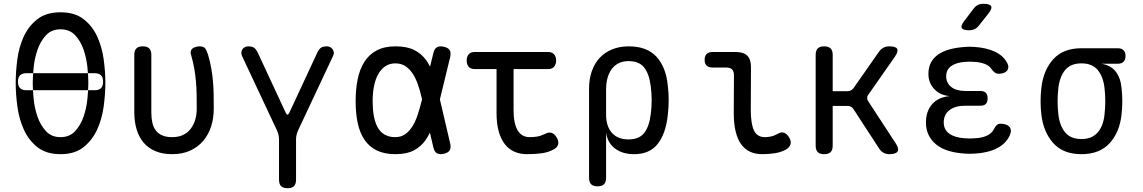

<svg xmlns="http://www.w3.org/2000/svg" viewBox="-20 -805 6040 1015"><path d="M120 -328H480Q503 -328 514 -339Q525 -350 525 -373Q525 -396 514 -407Q503 -418 480 -418H120Q97 -418 86 -407Q75 -396 75 -373Q75 -350 86 -339Q97 -328 120 -328ZM300 -80Q348 -80 377 -111.5Q406 -143 421.5 -187.5Q437 -232 442 -281.5Q447 -331 447 -367Q447 -402 442 -450.5Q437 -499 421.5 -543.5Q406 -588 377 -619Q348 -650 300 -650Q252 -650 223 -618.5Q194 -587 178.5 -542.5Q163 -498 158 -449.5Q153 -401 153 -366Q153 -330 158 -281Q163 -232 178.5 -187.5Q194 -143 223 -111.5Q252 -80 300 -80ZM300 10Q225 10 178.5 -26.5Q132 -63 106.5 -119Q81 -175 72 -241Q63 -307 63 -367Q63 -425 71.5 -490.5Q80 -556 105.5 -611.5Q131 -667 177.5 -703.5Q224 -740 300 -740Q375 -740 421.5 -704Q468 -668 493.5 -612.5Q519 -557 528 -492Q537 -427 537 -368Q537 -308 528 -241.5Q519 -175 493 -119Q467 -63 421 -26.5Q375 10 300 10Z M690 -515Q690 -538 701 -549Q712 -560 735 -560Q758 -560 769 -549Q780 -538 780 -515V-210Q780 -180 785.5 -156Q791 -132 804 -115Q817 -98 838 -89Q859 -80 890 -80Q925 -80 949.5 -92.5Q974 -105 989.5 -126Q1005 -147 1012.5 -174Q1020 -201 1020 -230Q1020 -269 1019.5 -304Q1019 -339 1016 -373.5Q1013 -408 1007 -442.5Q1001 -477 990 -515Q989 -518 988.5 -521Q988 -524 988 -527Q988 -545 1004 -552.5Q1020 -560 1035 -560Q1058 -560 1066 -547.5Q1074 -535 1080 -515Q1091 -478 1097 -443Q1103 -408 1106 -373.5Q1109 -339 1109.5 -303.5Q1110 -268 1110 -230Q1110 -180 1096 -136.5Q1082 -93 1054.5 -60.5Q1027 -28 986 -9Q945 10 890 10Q839 10 801.5 -6Q764 -22 739.5 -50.5Q715 -79 702.5 -120Q690 -161 690 -210Z M1500 190Q1477 190 1466 179Q1455 168 1455 145V-68Q1455 -81 1452 -93Q1449 -105 1444 -116L1259 -510Q1255 -520 1256 -529Q1257 -538 1262 -545Q1267 -552 1275 -556Q1283 -560 1291 -560Q1310 -560 1321 -554Q1332 -548 1343 -526L1490 -210Q1495 -199 1500 -199Q1505 -199 1510 -210L1657 -526Q1668 -548 1679 -554Q1690 -560 1709 -560Q1717 -560 1725 -556Q1733 -552 1738 -545Q1743 -538 1744.5 -529Q1746 -520 1741 -510L1556 -116Q1551 -105 1548 -93Q1545 -81 1545 -68V145Q1545 168 1534 179Q1523 190 1500 190Z M2360 -46Q2365 -23 2357 -10Q2349 3 2326 8Q2303 13 2289.5 5Q2276 -3 2271 -26L2210 -285Q2201 -325 2189 -359Q2177 -393 2160.5 -417.5Q2144 -442 2122 -456Q2100 -470 2070 -470Q2039 -470 2016.5 -454.5Q1994 -439 1979 -412Q1964 -385 1957 -348.5Q1950 -312 1950 -270H1860Q1860 -334 1871 -387Q1882 -440 1906.5 -478.5Q1931 -517 1971.5 -538.5Q2012 -560 2070 -560Q2130 -560 2168 -541.5Q2206 -523 2231 -489.5Q2256 -456 2271.5 -408.5Q2287 -361 2300 -303ZM2271 -524Q2276 -547 2289.5 -555Q2303 -563 2326 -558Q2349 -553 2357 -540Q2365 -527 2360 -504L2300 -257Q2286 -199 2270.5 -150Q2255 -101 2230.5 -65.5Q2206 -30 2168 -10Q2130 10 2070 10Q2012 10 1971.5 -10Q1931 -30 1906.5 -66.5Q1882 -103 1871 -154.5Q1860 -206 1860 -270H1950Q1950 -228 1956 -193.5Q1962 -159 1975.5 -133.5Q1989 -108 2012.5 -94Q2036 -80 2070 -80Q2100 -80 2122 -95.5Q2144 -111 2160.5 -137.5Q2177 -164 2188.5 -199.5Q2200 -235 2210 -275Z M2879 -530Q2899 -530 2909.5 -517.5Q2920 -505 2920 -485Q2920 -465 2909.5 -452.5Q2899 -440 2879 -440H2488Q2468 -440 2457.5 -452.5Q2447 -465 2447 -485Q2447 -505 2457.5 -517.5Q2468 -530 2488 -530ZM2861 -97Q2881 -108 2896.5 -102.5Q2912 -97 2923 -78Q2935 -58 2930.5 -41.5Q2926 -25 2907 -15Q2877 1 2842 5.5Q2807 10 2765 10Q2729 10 2699.5 -3Q2670 -16 2649 -42.5Q2628 -69 2616.5 -110Q2605 -151 2605 -207V-530H2695V-224Q2695 -152 2716.5 -116Q2738 -80 2780 -80Q2800 -80 2819 -83Q2838 -86 2861 -97Z M3139 180Q3116 180 3105 169Q3094 158 3094 135V-336Q3094 -387 3108.5 -428.5Q3123 -470 3150 -499Q3177 -528 3216 -544Q3255 -560 3303 -560Q3400 -560 3450 -505.5Q3500 -451 3510 -356Q3515 -316 3515 -275.5Q3515 -235 3510 -195Q3500 -100 3457.5 -45Q3415 10 3332 10Q3270 10 3230.5 -20.5Q3191 -51 3184 -105V135Q3184 158 3173 169Q3162 180 3139 180ZM3302 -68Q3359 -68 3385.5 -102Q3412 -136 3420 -200Q3425 -238 3425 -275.5Q3425 -313 3420 -350Q3412 -414 3385.5 -448Q3359 -482 3302 -482Q3274 -482 3252 -471.5Q3230 -461 3215 -441.5Q3200 -422 3192 -394Q3184 -366 3184 -330V-200Q3184 -137 3215 -102.5Q3246 -68 3302 -68Z M3949 -224Q3949 -152 3965.5 -116Q3982 -80 4024 -80Q4041 -80 4058 -84Q4075 -88 4090 -97Q4110 -109 4125.5 -103Q4141 -97 4152 -78Q4164 -58 4159 -42Q4154 -26 4136 -15Q4111 -1 4079 4.5Q4047 10 4009 10Q3973 10 3945 -3Q3917 -16 3898 -42.5Q3879 -69 3869 -110Q3859 -151 3859 -207L3860 -408Q3860 -428 3850 -438Q3840 -448 3820 -448H3746Q3726 -448 3715.5 -458.5Q3705 -469 3705 -489Q3705 -509 3715.5 -519.5Q3726 -530 3746 -530H3870Q3911 -530 3930.5 -510.5Q3950 -491 3950 -450Z M4337 10Q4314 10 4303 -1Q4292 -12 4292 -35V-515Q4292 -538 4303 -549Q4314 -560 4337 -560Q4360 -560 4371 -549Q4382 -538 4382 -515V-323H4460Q4470 -323 4478 -327Q4486 -331 4492 -339L4627 -532Q4637 -546 4650.5 -553Q4664 -560 4681 -560Q4716 -560 4723 -546.5Q4730 -533 4710 -504L4570 -304Q4564 -296 4564 -287.5Q4564 -279 4569 -271L4714 -49Q4734 -20 4725.5 -5Q4717 10 4682 10Q4665 10 4651.5 3Q4638 -4 4628 -19L4492 -228Q4487 -236 4479 -240.5Q4471 -245 4461 -245H4382V-35Q4382 -12 4371 -1Q4360 10 4337 10Z M5304 -473Q5311 -461 5310.5 -450Q5310 -439 5304 -431.5Q5298 -424 5286.5 -419.5Q5275 -415 5259 -415Q5254 -415 5249 -416.5Q5244 -418 5239.5 -421Q5235 -424 5230 -429.5Q5225 -435 5219 -443Q5208 -459 5185 -467.5Q5162 -476 5130 -478Q5118 -479 5106.5 -479Q5095 -479 5083 -478Q5036 -475 5009 -456Q4982 -437 4982 -402Q4982 -366 5009 -345Q5036 -324 5084 -324H5162Q5182 -324 5191.5 -314.5Q5201 -305 5201 -285Q5201 -265 5191.5 -255.5Q5182 -246 5162 -246H5081Q5029 -246 4999 -222.5Q4969 -199 4969 -158Q4969 -119 4999 -98Q5029 -77 5081 -74Q5094 -73 5107.5 -73Q5121 -73 5134 -74Q5172 -76 5197.5 -88Q5223 -100 5234 -122Q5238 -130 5242 -135.5Q5246 -141 5250 -144.5Q5254 -148 5259 -149.5Q5264 -151 5270 -151Q5286 -151 5298 -146.5Q5310 -142 5316.5 -134.5Q5323 -127 5324 -116Q5325 -105 5319 -92Q5300 -47 5252 -22Q5204 3 5134 7Q5121 8 5107.5 8Q5094 8 5081 7Q5033 4 4995 -7.5Q4957 -19 4930.5 -40Q4904 -61 4889.5 -90.5Q4875 -120 4875 -157Q4875 -217 4908 -254.5Q4941 -292 5001 -297Q4950 -301 4919 -334Q4888 -367 4888 -414Q4888 -449 4901.5 -474.5Q4915 -500 4940.5 -517.5Q4966 -535 5002 -544.5Q5038 -554 5083 -557Q5095 -558 5106.5 -558Q5118 -558 5130 -557Q5194 -553 5239 -532Q5284 -511 5304 -473ZM5155 -670Q5145 -657 5132 -651Q5119 -645 5103 -645Q5071 -645 5064.5 -657Q5058 -669 5078 -695L5126 -758Q5136 -772 5149 -778.5Q5162 -785 5179 -785Q5213 -785 5219.5 -772Q5226 -759 5205 -733Z M5801 -468Q5851 -461 5877.5 -427.5Q5904 -394 5909 -340Q5913 -305 5913 -270Q5913 -235 5909 -200Q5899 -106 5846 -48Q5793 10 5697 10Q5601 10 5548.5 -48Q5496 -106 5485 -200Q5481 -235 5481 -270Q5481 -305 5485 -340Q5496 -435 5548.5 -492.5Q5601 -550 5697 -550H5889Q5909 -550 5919.5 -539.5Q5930 -529 5930 -509Q5930 -489 5919.5 -478.5Q5909 -468 5889 -468ZM5697 -70Q5726 -70 5747 -79Q5768 -88 5783 -105Q5798 -122 5807 -146Q5816 -170 5819 -200Q5823 -235 5823 -270Q5823 -305 5819 -340Q5812 -400 5783 -435Q5754 -470 5697 -470Q5640 -470 5611 -435Q5582 -400 5575 -340Q5571 -305 5571 -270Q5571 -235 5575 -200Q5582 -140 5611 -105Q5640 -70 5697 -70Z"/></svg>

Font: Maple Mono
Style: Regular
Weight: 400
Monospace: yes
Designer: subframe7536
Version: Version 7.300